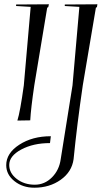

<svg xmlns="http://www.w3.org/2000/svg" viewBox="-20 -561 474 895"><path d="M318 -163 350 -529 282 -533V-540L434 -541L432 -528L427 -525L366 -164Q339 20 323 181Q315 240 263 277Q211 314 140 314Q86 314 47.5 283.5Q9 253 9 209Q9 153 70 113.5Q131 74 217 74L213 106Q135 106 79 136Q23 166 23 208Q23 246 58 273Q93 300 142 300Q188 300 222 266Q256 232 263 181ZM121 0 61 1Q74 -40 91 -163L123 -529L55 -533V-540L208 -541L205 -528L200 -525L140 -164Q124 -56 121 0Z"/></svg>

Font: Kleymissky
Style: Regular
Weight: 500
Italic angle: -8°
Designer: gluk
Foundry: gluk
Version: Version 0.283